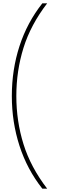

<svg xmlns="http://www.w3.org/2000/svg" viewBox="-20 -906 365 1152"><path d="M51 -330Q51 -488 97 -629.5Q143 -771 234 -886H263Q164 -757 121 -619Q78 -481 78 -330Q78 -179 121 -41Q164 97 263 226H234Q143 111 97 -31Q51 -173 51 -330Z"/></svg>

Font: Noto Sans Kannada UI ExtraCondensed Thin
Style: Regular
Weight: 100
Width: 2
Designer: Jelle Bosma - Monotype Design Team
Foundry: Monotype Imaging Inc.
Version: Version 2.005; ttfautohint (v1.8.4.7-5d5b)